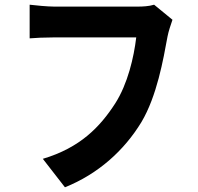

<svg xmlns="http://www.w3.org/2000/svg" viewBox="-20 -750 840 816"><path d="M581 -231C647 -342 674 -497 692 -595C696 -616 706 -646 713 -666L635 -730C613 -723 584 -722 568 -722H209C183 -722 130 -727 106 -730V-587C126 -589 172 -591 208 -591H559C549 -507 523 -394 470 -311C405 -210 320 -122 162 -75L256 46C398 -11 508 -111 581 -231Z"/></svg>

Font: Glow Sans TC Compressed
Style: Bold
Weight: 700
Width: 2
Designer: Ryoko NISHIZUKA (kana, bopomofo & ideographs); Paul D. Hunt (Latin, Greek & Cyrillic); Sandoll Communications, Soo-young
Version: Version 0.93